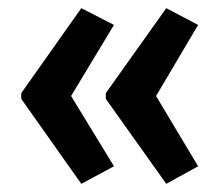

<svg xmlns="http://www.w3.org/2000/svg" viewBox="-20 -556 539 470"><path d="M32 -328 179 -536 259 -495 154 -321 259 -149 179 -106 32 -314ZM239 -328 387 -536 465 -495 362 -321 465 -149 387 -106 239 -314Z"/></svg>

Font: Noto Sans Tamil UI ExtraCondensed SemiBold
Style: Regular
Weight: 600
Width: 2
Designer: Jelle Bosma - Monotype Design Team
Foundry: Monotype Imaging Inc.
Version: Version 2.004; ttfautohint (v1.8.4.7-5d5b)